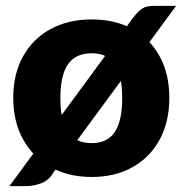

<svg xmlns="http://www.w3.org/2000/svg" viewBox="-20 -593 620 652"><path d="M12 39 433 -534Q449 -555 463 -564Q477 -573 502 -573H578L160 -5Q145 20 119.5 29.5Q94 39 68 39ZM291 -527Q371 -527 430 -494.5Q489 -462 522 -402Q555 -342 555 -261Q555 -180 522.5 -119.5Q490 -59 430.5 -25.5Q371 8 291 8Q212 8 152 -25.5Q92 -59 58.5 -119.5Q25 -180 25 -261Q25 -342 58.5 -402Q92 -462 152 -494.5Q212 -527 291 -527ZM291 -107Q345 -107 370 -145Q395 -183 395 -260Q395 -312 384 -345.5Q373 -379 350 -395.5Q327 -412 291 -412Q255 -412 231.5 -395.5Q208 -379 196.5 -345.5Q185 -312 185 -260Q185 -183 210.5 -145Q236 -107 291 -107Z"/></svg>

Font: Aleo Black
Style: Regular
Weight: 900
Designer: Alessio Laiso
Foundry: Alessio Laiso
Version: Version 2.001;gftools[0.9.29]